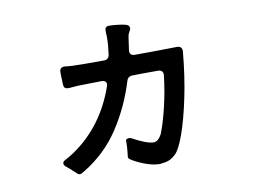

<svg xmlns="http://www.w3.org/2000/svg" viewBox="-72 -739 1144 858"><g transform="rotate(-10 500.0 -310.0)"><path d="M562 -486Q645 -486 753 -488Q778 -488 776 -462Q766 -352 746 -256.5Q726 -161 703 -97Q680 -33 660 -15Q643 1 627.5 6.5Q612 12 587 14Q557 14 519 -0.5Q481 -15 460 -30Q456 -32 454 -35Q452 -38 452 -42Q452 -47 454.5 -65Q457 -83 457 -118Q463 -124 472 -124Q478 -124 485 -120Q510 -106 535.5 -96Q561 -86 577 -86Q598 -86 614 -116Q632 -160 649 -231Q666 -302 674 -373Q676 -398 651 -398Q575 -398 536 -397Q515 -397 509 -377Q475 -265 412 -169Q349 -73 248 -12Q234 -3 228 -3Q223 -3 218 -7Q213 -11 207 -17Q203 -20 195.5 -27.5Q188 -35 174 -46Q163 -54 163 -63Q163 -72 176 -78Q195 -88 216 -102Q355 -197 415 -369Q417 -377 417 -379Q417 -387 411 -391.5Q405 -396 395 -396L289 -394L249 -391H243Q223 -391 223 -410Q222 -417 222 -433Q221 -444 221 -467Q221 -479 227.5 -484.5Q234 -490 246 -489Q274 -485 329 -485H422Q444 -485 447 -508Q453 -551 453 -586Q453 -601 452 -609V-615Q452 -634 470 -634Q487 -634 509 -631.5Q531 -629 546 -625Q562 -621 562 -607Q562 -602 558.5 -596.5Q555 -591 554 -588Q550 -581 549 -573.5Q548 -566 547 -562L540 -512Q538 -500 543.5 -493Q549 -486 562 -486Z"/></g></svg>

Font: Shippori Gothic B2 Bold
Style: Regular
Weight: 700
Designer: FONTDASU
Foundry: FONTDASU / Google Inc. / but / Adobe
Version: Version 1.130